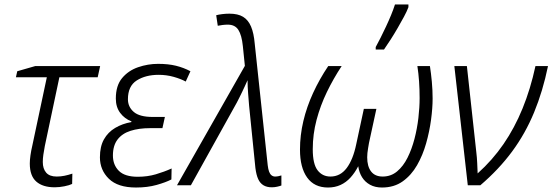

<svg xmlns="http://www.w3.org/2000/svg" viewBox="-20 -827 2466 857"><path d="M224 9Q171 9 142 -16.5Q113 -42 113 -97Q113 -113 116 -134Q119 -155 124 -176L189 -482H51L57 -509L137 -532H427L416 -482H245L180 -175Q176 -154 173.5 -136.5Q171 -119 171 -104Q171 -74 186 -56.5Q201 -39 233 -39Q251 -39 268 -42.5Q285 -46 303 -52L302 -6Q290 0 267.5 4.5Q245 9 224 9Z M587 10Q506 10 466 -29Q426 -68 426 -125Q426 -173 444 -205Q462 -237 494 -256Q526 -275 566 -282L567 -285Q536 -297 516.5 -323Q497 -349 497 -387Q497 -445 525 -478.5Q553 -512 596.5 -527Q640 -542 686 -542Q731 -542 765.5 -533.5Q800 -525 830 -509L809 -463Q787 -475 755 -484Q723 -493 688 -493Q630 -493 590.5 -468Q551 -443 551 -384Q551 -350 577 -327.5Q603 -305 662 -305H716L705 -255H650Q600 -255 562.5 -243Q525 -231 504.5 -204Q484 -177 484 -133Q484 -91 510.5 -64.5Q537 -38 595 -38Q638 -38 675.5 -49Q713 -60 746 -75L745 -26Q720 -13 679 -1.5Q638 10 587 10Z M1193 9Q1171 9 1156 0Q1141 -9 1132.5 -27.5Q1124 -46 1120 -77L1092 -354Q1090 -380 1087.5 -410Q1085 -440 1085 -469Q1079 -456 1073 -442.5Q1067 -429 1061 -417Q1055 -405 1049 -392.5Q1043 -380 1037 -369L832 0H770L1073 -533L1064 -621Q1059 -670 1044 -693.5Q1029 -717 997 -717Q985 -717 973.5 -715.5Q962 -714 952 -712L945 -759Q956 -762 972 -764Q988 -766 1004 -766Q1042 -766 1065 -752Q1088 -738 1100.5 -708.5Q1113 -679 1117 -632L1175 -89Q1177 -72 1181 -61Q1185 -50 1192 -44.5Q1199 -39 1208 -39Q1215 -39 1222.5 -40.5Q1230 -42 1236 -44V1Q1228 4 1216.5 6.5Q1205 9 1193 9Z M1444 10Q1383 10 1351 -34.5Q1319 -79 1319 -159Q1319 -223 1334 -286.5Q1349 -350 1377.5 -412Q1406 -474 1445 -532H1505Q1468 -476 1439 -416Q1410 -356 1393 -292Q1376 -228 1376 -161Q1376 -95 1397.5 -67Q1419 -39 1455 -39Q1499 -39 1527.5 -77Q1556 -115 1570 -183L1604 -341H1660L1627 -189Q1625 -177 1623 -165.5Q1621 -154 1620 -144Q1619 -134 1619 -125Q1619 -84 1636.5 -61.5Q1654 -39 1688 -39Q1725 -39 1752.5 -62Q1780 -85 1799 -123Q1818 -161 1830 -207Q1842 -253 1847.5 -300.5Q1853 -348 1853 -389Q1853 -428 1850.5 -464Q1848 -500 1843 -532H1899Q1904 -500 1907.5 -462.5Q1911 -425 1911 -387Q1911 -345 1904 -292.5Q1897 -240 1882 -187Q1867 -134 1841.5 -89.5Q1816 -45 1777.5 -17.5Q1739 10 1685 10Q1654 10 1631.5 -2.5Q1609 -15 1596 -36Q1583 -57 1579 -85Q1564 -56 1544.5 -34.5Q1525 -13 1500 -1.5Q1475 10 1444 10ZM1657 -617Q1667 -635 1679 -659Q1691 -683 1703 -708.5Q1715 -734 1725.5 -759.5Q1736 -785 1743 -807H1803V-795Q1796 -776 1783 -752Q1770 -728 1755 -702Q1740 -676 1724 -651Q1708 -626 1694 -606H1657Z M2068 0 2008 -532H2064L2106 -148Q2109 -123 2110 -100Q2111 -77 2112 -53Q2178 -112 2227.5 -184Q2277 -256 2312.5 -343Q2348 -430 2370 -532H2426Q2403 -420 2364 -325.5Q2325 -231 2266 -151Q2207 -71 2124 0Z"/></svg>

Font: Noto Sans Display Light
Style: Italic
Weight: 300
Italic angle: -12°
Designer: Monotype Design Team
Foundry: Monotype Imaging Inc.
Version: Version 2.003